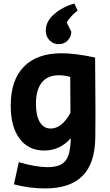

<svg xmlns="http://www.w3.org/2000/svg" viewBox="-20 -827 617 1074"><path d="M58 204 85 80Q181 108 245 108Q296 108 323.5 92Q351 76 362.5 42Q374 8 376 -51H373Q345 -19 308 -2Q271 15 227 15Q139 15 89.5 -51.5Q40 -118 40 -236Q40 -379 113.5 -454Q187 -529 324 -529Q403 -529 512 -505Q514 -299 514 -195Q514 -102 513 -55Q511 87 441.5 157Q372 227 232 227Q143 227 58 204ZM374 -196 373 -397Q340 -406 309 -406Q246 -406 213.5 -365Q181 -324 181 -246Q181 -181 202.5 -144.5Q224 -108 264 -108Q295 -108 323.5 -131Q352 -154 374 -196ZM236 -656Q236 -707 283 -748Q330 -789 396 -807L414 -768Q375 -737 353 -702L379 -649Q379 -622 359 -601Q339 -580 309 -580Q278 -580 257 -601.5Q236 -623 236 -656Z"/></svg>

Font: Secular One
Style: Regular
Weight: 400
Designer: Michal Sahar
Foundry: Hagilda
Version: Version 1.000